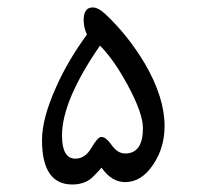

<svg xmlns="http://www.w3.org/2000/svg" viewBox="-20 -491 528 511"><path d="M418 -155.8Q418 -98.1 388.2 -53.7Q356.9 -6.3 313 -6.3Q277.8 -6.3 251 -43.5Q250 -44.9 249 -44.9H249.5Q249.5 -42.5 229.5 -22.5Q208.5 0 172.4 0Q91.8 0 91.8 -118.2Q91.8 -175.8 129.4 -259.3Q161.1 -330.6 211.4 -398.9Q202.6 -418.5 202.6 -437Q202.6 -471.2 226.6 -471.2Q241.7 -471.2 260.3 -453.6Q291.5 -424.3 317.4 -391.6Q343.3 -358.9 365.2 -322.3Q418 -231.9 418 -155.8ZM360.4 -149.9Q360.4 -189.5 319.8 -264.6Q282.7 -333 246.1 -369.6Q145 -223.1 145 -130.4Q145 -68.8 180.7 -68.8Q206.5 -68.8 223.1 -97.2Q239.7 -125.5 248.5 -126.5H250Q261.7 -126.5 276.4 -106Q292.5 -82.5 313 -82.5Q360.4 -82.5 360.4 -149.9Z"/></svg>

Font: DimaLove
Style: regular
Weight: 400
Designer: R.Balvardi
Foundry: Dima Software Group
Version: Version 1.00;May 4, 2019;FontCreator 11.5.0.2427 64-bit